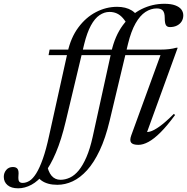

<svg xmlns="http://www.w3.org/2000/svg" viewBox="-193 -755 988 1014"><path d="M164 -479Q181 -556.5 220.8 -610Q260.5 -663.5 314 -691.2Q367.5 -719 425.5 -719Q448.5 -719 467.8 -714.2Q487 -709.5 502.8 -699.8Q518.5 -690 530.5 -674L485.5 -614.5Q471 -642.5 456 -659.5Q441 -676.5 423.8 -684.2Q406.5 -692 385 -692Q358 -692 332.8 -675Q307.5 -658 287 -620.2Q266.5 -582.5 251.5 -521.5L154 -113.5Q131 -16.5 102.2 51.2Q73.5 119 40.8 160.5Q8 202 -27 220.8Q-62 239.5 -97 239.5Q-133.5 239.5 -153.2 222.8Q-173 206 -173 179Q-173 158 -160 142.5Q-147 127 -125 127Q-107.5 127 -100.2 137.2Q-93 147.5 -95.5 171.5Q-97.5 196 -91.8 203.5Q-86 211 -73.5 211Q-55 211 -37 199.8Q-19 188.5 -1.5 160.5Q16 132.5 33.2 84Q50.5 35.5 66.5 -39ZM395 -481Q414 -565.5 455.8 -622Q497.5 -678.5 554.5 -706.8Q611.5 -735 675 -735Q710 -735 732.2 -726.8Q754.5 -718.5 764.8 -704.8Q775 -691 775 -674Q775 -655.5 766 -641.5Q757 -627.5 741.2 -619.8Q725.5 -612 704.5 -612Q689 -612 683 -622.8Q677 -633.5 677 -660.5Q677 -688 667 -699.2Q657 -710.5 635 -710.5Q604 -710.5 575.2 -691.8Q546.5 -673 523 -631.8Q499.5 -590.5 483 -523.5L386 -117Q364 -25 333.5 39.5Q303 104 266.8 144Q230.5 184 190.8 202.5Q151 221 110 221Q83 221 62.2 215.2Q41.5 209.5 26.5 198.8Q11.5 188 1.5 173L53.5 107.5Q61 151.5 79.2 173Q97.5 194.5 126.5 194.5Q151.5 194.5 176.2 183Q201 171.5 222.8 145Q244.5 118.5 263.5 74.8Q282.5 31 296.5 -32.5ZM63.5 -464 69 -493H652Q678.5 -493 700 -495.5Q721.5 -498 738 -503H745.5L578 -42L567 -60.5Q579 -55 598.8 -60Q618.5 -65 649.5 -87Q680.5 -109 725 -153.5L731.5 -147.5Q690 -91 655.2 -56.2Q620.5 -21.5 591.5 -5.8Q562.5 10 538 10Q509 10 499.8 -1.5Q490.5 -13 500 -39.5L660 -478.5L677.5 -464Z"/></svg>

Font: Newsreader 60pt
Style: Italic
Weight: 400
Italic angle: -17°
Designer: Hugues Gentile
Foundry: Production Type
Version: Version 1.003